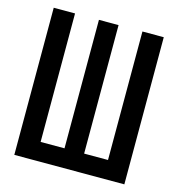

<svg xmlns="http://www.w3.org/2000/svg" viewBox="-106 -800 826 892"><g transform="rotate(15 307.5 -354.0)"><path d="M572.3 -707.7V0H43.1V-707.7H145.6V-89.7H260.5V-707.7H354.9V-89.7H469.7V-707.7Z"/></g></svg>

Font: Fira Code Medium
Style: Regular
Weight: 500
Designer: Carrois Corporate, Edenspiekermann AG, Nikita Prokopov
Foundry: Carrois Corporate, Edenspiekermann AG, Nikita Prokopov
Version: Version 6.002